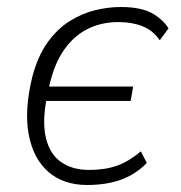

<svg xmlns="http://www.w3.org/2000/svg" viewBox="-20 -520 518 548"><path d="M229 8Q161 8 118 -29.5Q75 -67 62 -136Q49 -205 72 -300Q88 -361 116.5 -400Q145 -439 180 -460.5Q215 -482 252 -491Q289 -500 324 -500Q381 -500 412.5 -483Q444 -466 461 -439L436 -405Q417 -433 387 -445Q357 -457 318 -457Q267 -457 226.5 -435.5Q186 -414 158 -370.5Q130 -327 117 -257L110 -273H360L353 -232H102L113 -238Q100 -170 111.5 -124.5Q123 -79 155 -57Q187 -35 234 -35Q281 -35 315 -47.5Q349 -60 382 -88L399 -55Q380 -35 354.5 -20.5Q329 -6 297.5 1Q266 8 229 8Z"/></svg>

Font: Nunito Sans 7pt Condensed ExtraLight
Style: Italic
Weight: 250
Width: 3
Italic angle: -9°
Designer: Vernon Adams
Foundry: Vernon Adams
Version: Version 3.101;gftools[0.9.27]